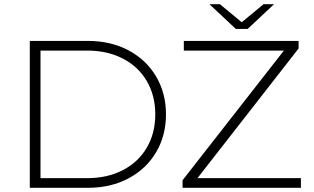

<svg xmlns="http://www.w3.org/2000/svg" viewBox="-20 -895 1498 915"><path d="M122 -700H399Q508 -700 592.5 -655Q677 -610 724 -530.5Q771 -451 771 -350Q771 -249 724 -169.5Q677 -90 592.5 -45Q508 0 399 0H122ZM720 -350Q720 -439 680 -508Q640 -577 566 -615.5Q492 -654 395 -654H173V-46H395Q492 -46 566 -84.5Q640 -123 680 -192Q720 -261 720 -350ZM850 -36 1333 -654H856V-700H1403V-664L921 -46H1414V0H850ZM978 -875H1028L1132 -789L1236 -875H1286L1160 -757H1104Z"/></svg>

Font: Goldbeck Next Light
Style: Regular
Weight: 300
Designer: Julieta Ulanovsky
Foundry: Julieta Ulanovsky
Version: Version 7.200